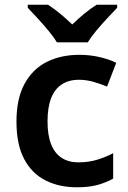

<svg xmlns="http://www.w3.org/2000/svg" viewBox="-20 -786 544 816"><path d="M307 10Q231 10 173 -19.5Q115 -49 82.5 -110.5Q50 -172 50 -269Q50 -368 85 -431Q120 -494 180 -523.5Q240 -553 317 -553Q362 -553 403 -543.5Q444 -534 474 -519L435 -418Q407 -430 376 -438.5Q345 -447 316 -447Q272 -447 242 -427Q212 -407 197 -368Q182 -329 182 -270Q182 -212 197 -173.5Q212 -135 241.5 -115.5Q271 -96 313 -96Q356 -96 392.5 -107Q429 -118 461 -135V-27Q431 -10 394.5 0Q358 10 307 10ZM222 -606Q208 -629 186 -655.5Q164 -682 140 -708Q116 -734 98 -753V-766H184Q210 -749 235.5 -728Q261 -707 287 -682Q313 -707 339 -728.5Q365 -750 391 -766H478V-753Q460 -734 436 -708.5Q412 -683 389.5 -656Q367 -629 353 -606Z"/></svg>

Font: Noto Sans Syriac Eastern SemiBold
Style: Regular
Weight: 600
Designer: Patrick Giasson and the Monotype Design Team
Foundry: Monotype Imaging Inc.
Version: Version 3.001